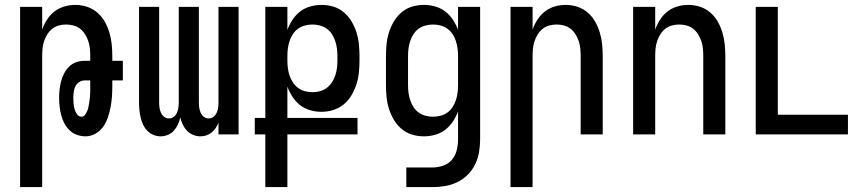

<svg xmlns="http://www.w3.org/2000/svg" viewBox="-20 -548 3540 783"><path d="M62 215V-520H152V-427Q159 -448 171.5 -467.5Q184 -487 202 -501Q220 -515 242 -521.5Q264 -528 287 -528Q311 -528 334.5 -520.5Q358 -513 376.5 -497Q395 -481 407 -460Q419 -439 426 -415.5Q433 -392 435.5 -368Q438 -344 438 -320V-300H481V-220H438V-196Q438 -175 436.5 -153.5Q435 -132 431 -111Q427 -90 420 -69.5Q413 -49 401 -31.5Q389 -14 369.5 -3Q350 8 329 8Q311 8 294 2Q277 -4 264 -16.5Q251 -29 242.5 -45Q234 -61 229.5 -78.5Q225 -96 223 -114Q221 -132 221 -150Q221 -167 223 -184Q225 -201 229.5 -217.5Q234 -234 242 -249.5Q250 -265 262.5 -277Q275 -289 291.5 -294.5Q308 -300 325 -300H348V-320Q348 -335 346.5 -350.5Q345 -366 340 -380.5Q335 -395 327 -408Q319 -421 307 -430.5Q295 -440 280 -444Q265 -448 250 -448Q235 -448 220 -444Q205 -440 193 -430.5Q181 -421 173 -408Q165 -395 160 -380.5Q155 -366 153.5 -350.5Q152 -335 152 -320V215ZM313 -72Q321 -72 326.5 -79.5Q332 -87 335.5 -95Q339 -103 340.5 -111Q342 -119 343.5 -127.5Q345 -136 346 -145Q347 -154 347.5 -162.5Q348 -171 348 -179.5Q348 -188 348 -196V-220H325Q313 -220 302.5 -213Q292 -206 287 -195Q282 -184 280.5 -172Q279 -160 279 -148Q279 -136 280 -125Q281 -114 284 -103Q287 -92 294 -82Q301 -72 313 -72Z M635 8Q620 8 605.5 2Q591 -4 580.5 -15Q570 -26 563.5 -40Q557 -54 553.5 -69Q550 -84 548.5 -99.5Q547 -115 547 -130V-520H629V-130Q629 -119 630.5 -108.5Q632 -98 636.5 -88Q641 -78 649.5 -71.5Q658 -65 669 -65Q680 -65 688.5 -71.5Q697 -78 701.5 -88Q706 -98 707.5 -108.5Q709 -119 709 -130V-520H791V-130Q791 -119 792.5 -108.5Q794 -98 798.5 -88Q803 -78 811.5 -71.5Q820 -65 831 -65Q842 -65 850.5 -71.5Q859 -78 863.5 -88Q868 -98 869.5 -108.5Q871 -119 871 -130V-520H953V0H871V-48Q867 -37 860 -26.5Q853 -16 843.5 -8Q834 0 822 4Q810 8 797 8Q782 8 767.5 2Q753 -4 742.5 -15Q732 -26 725.5 -40Q719 -54 715 -69Q712 -54 705.5 -40Q699 -26 689 -15Q679 -4 664.5 2Q650 8 635 8Z M1062 215V0H1019V-67H1062V-520H1152V-426Q1160 -448 1173 -467.5Q1186 -487 1204 -501Q1222 -515 1245 -521.5Q1268 -528 1291 -528Q1316 -528 1339.5 -521Q1363 -514 1382 -498Q1401 -482 1413.5 -461Q1426 -440 1433.5 -416.5Q1441 -393 1443.5 -368.5Q1446 -344 1446 -320V-300Q1446 -276 1443.5 -251.5Q1441 -227 1433.5 -204Q1426 -181 1413.5 -159.5Q1401 -138 1382 -122.5Q1363 -107 1339.5 -99.5Q1316 -92 1291 -92Q1268 -92 1245 -98.5Q1222 -105 1204 -119Q1186 -133 1173 -153Q1160 -173 1152 -195V-67H1438V0H1152V215ZM1254 -172Q1269 -172 1284.5 -176Q1300 -180 1312.5 -189.5Q1325 -199 1333.5 -212Q1342 -225 1347 -239.5Q1352 -254 1354 -269.5Q1356 -285 1356 -300V-320Q1356 -335 1354 -350.5Q1352 -366 1347 -381Q1342 -396 1333.5 -409Q1325 -422 1312.5 -431Q1300 -440 1284.5 -444Q1269 -448 1254 -448Q1239 -448 1223.5 -444Q1208 -440 1195.5 -431Q1183 -422 1174.5 -409Q1166 -396 1161 -381Q1156 -366 1154 -350.5Q1152 -335 1152 -320V-300Q1152 -285 1154 -269.5Q1156 -254 1161 -239.5Q1166 -225 1174.5 -212Q1183 -199 1195.5 -189.5Q1208 -180 1223.5 -176Q1239 -172 1254 -172Z M1637 215V135H1744Q1766 135 1787.5 127.5Q1809 120 1823 103.5Q1837 87 1842.5 65Q1848 43 1848 21V-94Q1840 -72 1827 -52.5Q1814 -33 1796 -19Q1778 -5 1755 1.5Q1732 8 1709 8Q1684 8 1660.5 1Q1637 -6 1618 -22Q1599 -38 1586.5 -59Q1574 -80 1566.5 -103.5Q1559 -127 1556.5 -151.5Q1554 -176 1554 -200V-320Q1554 -344 1556.5 -368.5Q1559 -393 1566.5 -416.5Q1574 -440 1586.5 -461Q1599 -482 1618 -498Q1637 -514 1660.5 -521Q1684 -528 1709 -528Q1732 -528 1755 -521.5Q1778 -515 1796 -501Q1814 -487 1827 -467.5Q1840 -448 1848 -426V-520H1938V21Q1938 47 1933.5 73Q1929 99 1917.5 122.5Q1906 146 1887.5 164.5Q1869 183 1845.5 194.5Q1822 206 1796 210.5Q1770 215 1744 215ZM1746 -72Q1761 -72 1776.5 -76Q1792 -80 1804.5 -89Q1817 -98 1825.5 -111Q1834 -124 1839 -139Q1844 -154 1846 -169.5Q1848 -185 1848 -200V-320Q1848 -335 1846 -350.5Q1844 -366 1839 -381Q1834 -396 1825.5 -409Q1817 -422 1804.5 -431Q1792 -440 1776.5 -444Q1761 -448 1746 -448Q1731 -448 1715.5 -444Q1700 -440 1687.5 -431Q1675 -422 1666.5 -409Q1658 -396 1653 -381Q1648 -366 1646 -350.5Q1644 -335 1644 -320V-200Q1644 -185 1646 -169.5Q1648 -154 1653 -139Q1658 -124 1666.5 -111Q1675 -98 1687.5 -89Q1700 -80 1715.5 -76Q1731 -72 1746 -72Z M2062 215V-520H2152V-427Q2159 -448 2171.5 -467.5Q2184 -487 2202 -501Q2220 -515 2242 -521.5Q2264 -528 2287 -528Q2311 -528 2334.5 -520.5Q2358 -513 2376.5 -497Q2395 -481 2407 -460Q2419 -439 2426 -415.5Q2433 -392 2435.5 -368Q2438 -344 2438 -320V0H2348V-320Q2348 -335 2346.5 -350.5Q2345 -366 2340 -380.5Q2335 -395 2327 -408Q2319 -421 2307 -430.5Q2295 -440 2280 -444Q2265 -448 2250 -448Q2235 -448 2220 -444Q2205 -440 2193 -430.5Q2181 -421 2173 -408Q2165 -395 2160 -380.5Q2155 -366 2153.5 -350.5Q2152 -335 2152 -320V215Z M2562 0V-520H2652V-427Q2659 -448 2671.5 -467.5Q2684 -487 2702 -501Q2720 -515 2742 -521.5Q2764 -528 2787 -528Q2811 -528 2834.5 -520.5Q2858 -513 2876.5 -497Q2895 -481 2907 -460Q2919 -439 2926 -415.5Q2933 -392 2935.5 -368Q2938 -344 2938 -320V0H2848V-320Q2848 -335 2846.5 -350.5Q2845 -366 2840 -380.5Q2835 -395 2827 -408Q2819 -421 2807 -430.5Q2795 -440 2780 -444Q2765 -448 2750 -448Q2735 -448 2720 -444Q2705 -440 2693 -430.5Q2681 -421 2673 -408Q2665 -395 2660 -380.5Q2655 -366 2653.5 -350.5Q2652 -335 2652 -320V0Z M3062 0V-520H3152V-80H3438V0Z"/></svg>

Font: Iosevka Medium
Style: Regular
Weight: 500
Monospace: yes
Designer: Belleve Invis
Foundry: Belleve Invis
Version: Version 32.5.0; ttfautohint (v1.8.4)